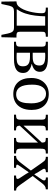

<svg xmlns="http://www.w3.org/2000/svg" viewBox="970 -1494 701 2680"><g transform="rotate(90 1320.0 -154.5)"><path d="M36 176H3L0 -34Q5 -35 10 -35.5Q15 -36 22 -37Q50 -42 72.5 -67.5Q95 -93 112.5 -131.5Q130 -170 141.5 -215Q153 -260 159 -304.5Q165 -349 165 -386Q165 -409 160 -421.5Q155 -434 138.5 -439Q122 -444 87 -444V-473H493V-444Q456 -444 441.5 -437.5Q427 -431 425 -414Q423 -397 423 -364V-94Q423 -57 433 -46.5Q443 -36 465 -35L505 -34L500 176H467Q457 122 449 87.5Q441 53 431 34Q421 15 405.5 7.5Q390 0 364 0H139Q104 0 87 14Q70 28 60 66.5Q50 105 36 176ZM111 -42V-38H339V-435H208Q207 -366 198.5 -296Q190 -226 169.5 -161.5Q149 -97 111 -42Z M814 0H563V-28Q592 -28 607 -32.5Q622 -37 627 -50.5Q632 -64 632 -91V-380Q632 -409 627.5 -422.5Q623 -436 608.5 -440Q594 -444 563 -444V-473H790Q889 -473 936 -444.5Q983 -416 983 -362Q983 -314 953 -287.5Q923 -261 875 -250V-246Q901 -241 929.5 -228.5Q958 -216 978.5 -191.5Q999 -167 999 -125Q999 -61 950 -30.5Q901 0 814 0ZM778 -36Q808 -36 837.5 -40.5Q867 -45 886.5 -64Q906 -83 906 -125Q906 -167 887.5 -188Q869 -209 839.5 -216Q810 -223 777 -223H717V-38Q732 -37 746.5 -36.5Q761 -36 778 -36ZM717 -434V-261H772Q843 -261 869 -284Q895 -307 895 -354Q895 -398 865.5 -417Q836 -436 763 -436Q754 -436 741.5 -436Q729 -436 717 -434Z M1293 10Q1188 10 1128.5 -55.5Q1069 -121 1069 -242Q1069 -315 1097 -369.5Q1125 -424 1175.5 -454.5Q1226 -485 1293 -485Q1396 -485 1455.5 -421Q1515 -357 1515 -246Q1515 -162 1486.5 -105Q1458 -48 1408 -19Q1358 10 1293 10ZM1297 -30Q1338 -30 1366 -49Q1394 -68 1408.5 -114Q1423 -160 1423 -241Q1423 -333 1389.5 -390Q1356 -447 1289 -447Q1232 -447 1197 -399Q1162 -351 1162 -255Q1162 -136 1197.5 -82.5Q1233 -29 1297 -30Z M1801 0H1581V-28Q1623 -28 1637 -39.5Q1651 -51 1651 -91V-381Q1651 -408 1646.5 -421.5Q1642 -435 1627.5 -439.5Q1613 -444 1582 -444V-473H1801V-444Q1772 -444 1757.5 -439.5Q1743 -435 1739 -421.5Q1735 -408 1735 -379V-135H1737L1971 -389Q1971 -425 1959 -434.5Q1947 -444 1906 -444V-473H2124V-444Q2096 -444 2081 -439.5Q2066 -435 2061 -420Q2056 -405 2056 -374V-91Q2056 -51 2070.5 -39.5Q2085 -28 2123 -28V0H1906V-28Q1946 -28 1958.5 -39.5Q1971 -51 1971 -91V-333H1969L1735 -81Q1735 -51 1748 -39.5Q1761 -28 1801 -28Z M2640 0H2431V-29Q2457 -29 2467.5 -33.5Q2478 -38 2478 -51Q2478 -61 2471 -72L2408 -169L2383 -213L2367 -227L2257 -384Q2240 -409 2228 -422Q2216 -435 2203 -439.5Q2190 -444 2169 -444V-473H2384V-445Q2336 -445 2336 -422Q2336 -414 2342 -403Q2348 -392 2359.5 -374.5Q2371 -357 2388 -329L2416 -277L2432 -268L2560 -87Q2581 -57 2596.5 -43Q2612 -29 2640 -29ZM2323 0H2156V-29Q2182 -29 2199 -39.5Q2216 -50 2241 -79L2367 -243L2398 -204H2384L2302 -86Q2295 -74 2286.5 -62Q2278 -50 2278 -44Q2278 -36 2288 -32.5Q2298 -29 2323 -29ZM2543 -397 2432 -254 2403 -285H2416L2463 -353Q2483 -381 2491 -395Q2499 -409 2499 -421Q2499 -432 2490.5 -438.5Q2482 -445 2458 -445V-473H2623V-444Q2598 -444 2579 -431.5Q2560 -419 2543 -397Z"/></g></svg>

Font: STIX Two Text
Style: Regular
Weight: 400
Designer: Ross Mills, John Hudson & Paul Hanslow, Tiro Typeworks Ltd; with prior portions MicroPress Inc., and Coen Hoffman.
Foundry: Tiro Typeworks Ltd
Version: Version 2.13 b171